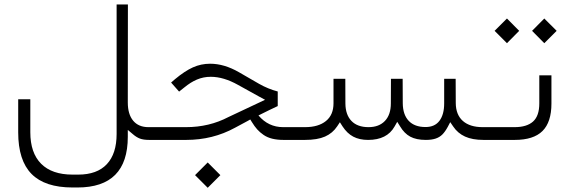

<svg xmlns="http://www.w3.org/2000/svg" viewBox="-20 -642 2615 881"><path d="M680.2 0H664.6Q638.2 0 622.1 -6.1Q606 -12.2 590.8 -25.4L566.4 -45.9V-14.2Q566.4 218.3 335.4 218.3H313Q186 218.3 124.8 156.2Q63.5 94.2 63.5 -34.7V-186.5H119.1V-35.2Q119.1 59.6 168.7 109.4Q218.3 159.2 313 159.2H338.9Q425.3 159.2 470.2 111.3Q515.1 63.5 515.1 -27.3V-621.6H566.9L566.4 -171.9Q566.4 -117.7 591.1 -88.1Q615.7 -58.6 661.1 -58.6H680.2Q687 -58.6 689.9 -51.3Q692.9 -43.9 692.9 -32.7V-27.3Q692.9 0 680.2 0Z M875 161.6 933.1 103.5 991.2 161.6 933.1 219.7ZM1337.9 0H1280.8Q1252 0 1229.2 -5.6Q1206.5 -11.2 1189.5 -22.9Q1172.4 -34.7 1160.2 -48.3Q1147.9 -62 1135.7 -82L1128.4 -93.8L1116.2 -86.9L1058.1 -55.7Q956.1 0 834.5 0H675.3Q662.6 0 662.6 -27.3V-32.7Q662.6 -58.6 674.8 -58.6H833.5Q939.9 -58.6 1028.3 -105L1170.4 -171.9L1196.3 -184.1L1170.9 -197.8L1072.3 -252.4Q1005.9 -289.6 947.3 -289.6Q929.7 -289.6 914.1 -286.4Q898.4 -283.2 883.5 -276.9Q868.7 -270.5 855 -262Q841.3 -253.4 825.7 -240.7L801.8 -221.7L765.1 -263.2L783.2 -278.8Q827.6 -315.9 865 -332.8Q902.3 -349.6 944.3 -349.6Q1008.8 -349.6 1076.7 -310.5L1168.9 -257.3Q1210 -233.9 1254.4 -222.2V-155.3Q1248 -152.3 1215.3 -136.7Q1182.6 -121.1 1166 -112.3Q1211.4 -58.6 1279.3 -58.6H1337.9Q1350.6 -58.6 1350.6 -32.7V-27.3Q1350.6 -20 1349.4 -14.2Q1348.1 -8.3 1345.2 -4.2Q1342.3 0 1337.9 0Z M2208 0H2198.7Q2147.5 0 2113.8 -15.4Q2080.1 -30.8 2059.6 -61.5L2045.9 -81.5L2034.7 -60.1Q2022.5 -37.6 2009.8 -24.9Q1997.1 -12.2 1978.8 -6.1Q1960.4 0 1934.1 0Q1890.1 0 1862.5 -14.9Q1835 -29.8 1815.9 -62L1802.7 -83L1790.5 -61.5Q1755.9 0 1668.9 0Q1629.4 0 1601.1 -14.9Q1572.8 -29.8 1551.8 -62L1539.6 -81.1L1527.3 -62.5Q1506.3 -30.8 1471.4 -15.4Q1436.5 0 1379.4 0H1334Q1321.3 0 1321.3 -27.3V-32.7Q1321.3 -58.6 1333.5 -58.6H1379.9Q1440.9 -58.6 1475.6 -86.7Q1510.3 -114.7 1510.3 -168V-280.3H1564.5L1564.9 -167Q1565.4 -115.2 1592.8 -86.9Q1620.1 -58.6 1670.9 -58.6Q1719.2 -58.6 1746.3 -87.2Q1773.4 -115.7 1773.4 -167.5L1773.9 -280.3H1827.6L1828.1 -168.5Q1828.6 -115.7 1855.5 -87.4Q1882.3 -59.1 1932.6 -59.1Q1975.1 -59.1 1996.6 -87.9Q2018.1 -116.7 2018.1 -167.5V-280.3H2070.8L2071.3 -168.9Q2071.8 -115.2 2104 -86.9Q2136.2 -58.6 2194.8 -58.6H2208Q2214.8 -58.6 2217.8 -51.3Q2220.7 -43.9 2220.7 -32.7V-27.3Q2220.7 0 2208 0Z M2203.1 -58.6H2341.3Q2397 -58.6 2425.8 -84.2Q2454.6 -109.9 2454.6 -167.5V-296.4H2510.3V-167Q2510.3 -81.5 2469.2 -40.8Q2428.2 0 2341.8 0H2203.6Q2190.9 0 2190.9 -27.3V-32.7Q2190.9 -58.6 2203.1 -58.6ZM2421.4 -500.5 2477.5 -557.1 2534.2 -500.5 2477.5 -443.8ZM2249.5 -500.5 2306.2 -557.1 2362.3 -500.5 2306.2 -443.8Z"/></svg>

Font: Shabnam Thin FD-WOL
Style: Thin-FD-WOL
Weight: 100
Foundry: DejaVu fonts team - Redesigned by Saber Rastikerdar - Based on Vazir font
Version: Version 5.0.1